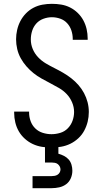

<svg xmlns="http://www.w3.org/2000/svg" viewBox="-20 -763 540 1003"><path d="M249 8Q224 8 199 4Q174 0 151.5 -10.5Q129 -21 110 -38Q91 -55 78.5 -76.5Q66 -98 60 -123Q54 -148 54 -173V-180H132V-175Q132 -152 140 -130Q148 -108 164.5 -92Q181 -76 203.5 -69Q226 -62 249 -62Q272 -62 295 -69Q318 -76 334.5 -93Q351 -110 359 -132.5Q367 -155 367 -178Q367 -204 356.5 -228.5Q346 -253 328.5 -271.5Q311 -290 288.5 -303Q266 -316 243 -328Q220 -340 197.5 -352.5Q175 -365 155 -381Q135 -397 118 -416.5Q101 -436 88.5 -458.5Q76 -481 70 -506.5Q64 -532 64 -558Q64 -582 69.5 -606.5Q75 -631 86.5 -653Q98 -675 115.5 -693Q133 -711 155 -722.5Q177 -734 201.5 -738.5Q226 -743 251 -743Q276 -743 300 -739Q324 -735 346 -724Q368 -713 386 -695.5Q404 -678 415.5 -656.5Q427 -635 432.5 -611Q438 -587 438 -562V-555H360V-560Q360 -582 353 -603.5Q346 -625 331 -641.5Q316 -658 294.5 -665.5Q273 -673 251 -673Q229 -673 207 -665Q185 -657 170 -640.5Q155 -624 148 -602Q141 -580 141 -557Q141 -531 151 -507Q161 -483 179 -464Q197 -445 219 -432Q241 -419 264 -407.5Q287 -396 309.5 -383Q332 -370 352.5 -354Q373 -338 390 -318.5Q407 -299 419 -276.5Q431 -254 437.5 -229Q444 -204 444 -178Q444 -152 438 -127.5Q432 -103 420 -80.5Q408 -58 389 -40.5Q370 -23 347.5 -12Q325 -1 299.5 3.5Q274 8 249 8ZM150 220V157H250Q258 157 266 155.5Q274 154 281 149.5Q288 145 292 137.5Q296 130 296 122Q296 114 292 106.5Q288 99 281.5 94Q275 89 266.5 87.5Q258 86 250 86H215V-62H285V40Q300 44 314.5 51.5Q329 59 339 70.5Q349 82 353.5 97.5Q358 113 358 129Q358 149 350 168Q342 187 326 199Q310 211 290 215.5Q270 220 250 220Z"/></svg>

Font: Iosevka Custom
Style: Regular
Weight: 400
Monospace: yes
Designer: Belleve Invis
Foundry: Belleve Invis
Version: Version 32.5.0; ttfautohint (v1.8.4)